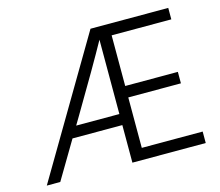

<svg xmlns="http://www.w3.org/2000/svg" viewBox="-97 -799 1057 923"><g transform="rotate(-15 431.5 -337.0)"><path d="M238 -242 263 -284C347 -425.3 410.3 -534.7 453 -612V-242ZM515 -57V-308H777V-365H515V-617H812V-674H425L27 0H94L205 -187H453V0H818V-57Z"/></g></svg>

Font: Hind Light
Style: Regular
Weight: 300
Designer: Manushi Parikh, Satya Rajpurohit
Foundry: Indian Type Foundry
Version: Version 1.201;PS 1.0;hotconv 1.0.78;makeotf.lib2.5.61930; tt